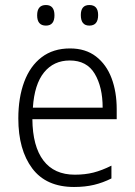

<svg xmlns="http://www.w3.org/2000/svg" viewBox="-20 -735 536 765"><path d="M259 -542Q321 -542 362.5 -510Q404 -478 424.5 -423.5Q445 -369 445 -300V-260H109Q110 -152 153 -95.5Q196 -39 278 -39Q319 -39 352.5 -47.5Q386 -56 424 -75V-24Q390 -7 354.5 1.5Q319 10 275 10Q164 10 108.5 -64Q53 -138 53 -263Q53 -346 76.5 -409Q100 -472 146 -507Q192 -542 259 -542ZM258 -494Q194 -494 155.5 -446.5Q117 -399 111 -306H389Q389 -388 357.5 -441Q326 -494 258 -494ZM128 -674Q128 -715 163 -715Q197 -715 197 -674Q197 -633 163 -633Q128 -633 128 -674ZM302 -675Q302 -715 336 -715Q371 -715 371 -675Q371 -633 336 -633Q302 -633 302 -675Z"/></svg>

Font: Noto Sans Thai Looped SemiCondensed Light
Style: Regular
Weight: 300
Width: 4
Designer: Sasikarn Vongin, Ben Mitchell
Foundry: The Fontpad Ltd
Version: Version 1.001; ttfautohint (v1.8.4.7-5d5b)